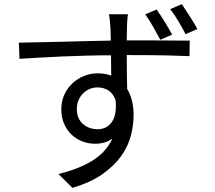

<svg xmlns="http://www.w3.org/2000/svg" viewBox="-20 -847 1040 927"><path d="M876 -682Q860 -713 841 -745Q822 -777 802 -803L858 -827Q875 -801 896 -768.5Q917 -736 933 -707ZM754 -655Q738 -685 719 -718.5Q700 -752 681 -778L736 -801Q754 -776 775 -742Q796 -708 811 -680ZM451 -223Q495 -223 520 -258Q545 -293 538 -364Q526 -396 503 -410.5Q480 -425 451 -425Q431 -425 413 -417.5Q395 -410 381.5 -396.5Q368 -383 359.5 -364Q351 -345 351 -321Q351 -274 380.5 -248.5Q410 -223 451 -223ZM606 -652Q651 -652 695.5 -652Q740 -652 778.5 -651.5Q817 -651 847.5 -651Q878 -651 896 -651L895 -576Q853 -578 783.5 -579.5Q714 -581 605 -581H592Q592 -538 592.5 -495.5Q593 -453 594 -418Q625 -365 625 -292Q625 -242 611.5 -190.5Q598 -139 564 -92Q530 -45 473.5 -5.5Q417 34 330 60L262 -7Q359 -30 425.5 -71Q492 -112 523 -178Q489 -153 439 -153Q408 -153 378.5 -164Q349 -175 326.5 -196Q304 -217 290 -248Q276 -279 276 -320Q276 -357 290 -388.5Q304 -420 328 -443Q352 -466 384 -479.5Q416 -493 451 -493Q486 -493 517 -482L516 -580Q459 -580 400.5 -578.5Q342 -577 284.5 -574.5Q227 -572 173.5 -569Q120 -566 74 -563L71 -641Q113 -642 166.5 -643Q220 -644 279 -645.5Q338 -647 398.5 -648.5Q459 -650 515 -651Q514 -672 514 -688.5Q514 -705 513 -716Q512 -731 510 -750Q508 -769 506 -778H598Q597 -774 596 -765.5Q595 -757 594.5 -747.5Q594 -738 593.5 -729Q593 -720 593 -716Q593 -705 592.5 -688.5Q592 -672 592 -652Z"/></svg>

Font: SpoqaHanSansJP-Regular
Style: Regular
Weight: 400
Designer: [Source Han Sans]
Ryoko NISHIZUKA  (kana & ideographs); Paul D. Hunt (Latin, Greek & Cyrillic); Wenlong ZHANG  (bopomofo
Foundry: Spoqa (http://bi.spoqa.com)
Version: Version 1.002.20150607